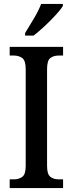

<svg xmlns="http://www.w3.org/2000/svg" viewBox="-20 -951 367 971"><path d="M29 0V-44H51Q75 -44 92.5 -56.5Q110 -69 110 -112V-601Q110 -645 92.5 -657.5Q75 -670 51 -670H29V-714H299V-670H276Q251 -670 234.5 -657.5Q218 -645 218 -601V-112Q218 -70 234.5 -57Q251 -44 276 -44H299V0ZM107 -784Q128 -818 151.5 -857.5Q175 -897 188 -931H298V-921Q288 -904 262.5 -876Q237 -848 206.5 -819.5Q176 -791 150 -771H107Z"/></svg>

Font: Noto Serif Armenian Condensed Medium
Style: Regular
Weight: 500
Width: 3
Designer: Monotype Design Team
Foundry: Monotype Imaging Inc.
Version: Version 2.008; ttfautohint (v1.8.4.7-5d5b)